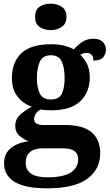

<svg xmlns="http://www.w3.org/2000/svg" viewBox="-20 -790 600 1046"><path d="M236 236Q118 236 60 201Q2 166 2 99Q2 47 40 16.5Q78 -14 136 -20Q110 -30 86.5 -50Q63 -70 63 -106Q63 -139 87 -162.5Q111 -186 153 -209Q106 -225 75.5 -264Q45 -303 45 -364Q45 -452 97 -500.5Q149 -549 259 -549Q298 -549 328.5 -541.5Q359 -534 382 -521Q402 -543 427.5 -561Q453 -579 490 -579Q523 -579 540 -561.5Q557 -544 557 -520Q557 -496 542 -478Q527 -460 489 -460Q489 -480 479 -491Q469 -502 455 -502Q443 -502 434 -499Q425 -496 417 -492Q439 -471 454 -441.5Q469 -412 469 -368Q469 -289 418 -239Q367 -189 259 -189Q248 -189 230 -190Q212 -191 204 -194Q189 -188 177.5 -173.5Q166 -159 166 -141Q166 -109 217 -109H334Q434 -109 480 -68.5Q526 -28 526 44Q526 133 455 184.5Q384 236 236 236ZM257 -248Q302 -248 317 -279.5Q332 -311 332 -365Q332 -420 316.5 -454.5Q301 -489 257 -489Q213 -489 197 -454Q181 -419 181 -364Q181 -312 197 -280Q213 -248 257 -248ZM238 176Q326 176 366 149.5Q406 123 406 78Q406 18 325 18H209Q189 18 168.5 24.5Q148 31 134 48.5Q120 66 120 97Q120 176 238 176ZM256 -626Q220 -626 195.5 -643.5Q171 -661 171 -698Q171 -736 195.5 -753Q220 -770 256 -770Q291 -770 316.5 -753Q342 -736 342 -698Q342 -661 316.5 -643.5Q291 -626 256 -626Z"/></svg>

Font: Noto Serif Ethiopic
Style: Bold
Weight: 700
Designer: Monotype Design Team
Foundry: Monotype Imaging Inc.
Version: Version 2.102; ttfautohint (v1.8.4.7-5d5b)